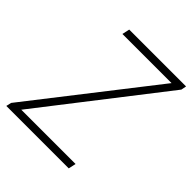

<svg xmlns="http://www.w3.org/2000/svg" viewBox="-184 -779 898 898"><g transform="rotate(45 265.5 -329.5)"><path d="M1 0 7 -26 472 -622H147L155 -659H531L526 -633L63 -37H422L414 0Z"/></g></svg>

Font: Source Sans 3 Light
Style: Italic
Weight: 300
Italic angle: -11°
Designer: Paul D. Hunt
Foundry: Adobe
Version: Version 3.046;hotconv 1.0.118;makeotfexe 2.5.65603